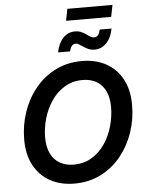

<svg xmlns="http://www.w3.org/2000/svg" viewBox="-67 -1118 903 1181"><g transform="rotate(-5 384.5 -527.5)"><path d="M345.2 9.8Q259.8 9.8 195.6 -25.4Q131.3 -60.5 95.5 -126.7Q59.6 -192.9 59.6 -286.1Q59.6 -374.5 87.2 -455.6Q114.7 -536.6 166.5 -600.1Q218.3 -663.6 291.3 -700.4Q364.3 -737.3 454.6 -737.3Q539.6 -737.3 603.5 -702.4Q667.5 -667.5 703.4 -601.3Q739.3 -535.2 739.3 -441.4Q739.3 -353 711.7 -272Q684.1 -190.9 632.3 -127.4Q580.6 -64 507.8 -27.1Q435.1 9.8 345.2 9.8ZM350.1 -106.9Q413.1 -106.9 461.4 -136Q509.8 -165 542.7 -213.6Q575.7 -262.2 592.5 -321.5Q609.4 -380.9 609.4 -440.4Q609.4 -499.5 589.6 -539.6Q569.8 -579.6 533.9 -600.1Q498 -620.6 449.2 -620.6Q386.2 -620.6 337.9 -591.3Q289.6 -562 256.3 -513.4Q223.1 -464.8 206.1 -406Q189 -347.2 189 -287.1Q189 -228.5 209 -188.2Q229 -147.9 265.1 -127.4Q301.3 -106.9 350.1 -106.9ZM541 -800.3Q519.5 -800.3 502.7 -807.4Q485.8 -814.5 472.4 -823.7Q459 -833 447.8 -840.1Q436.5 -847.2 425.8 -847.2Q410.6 -847.2 401.1 -834.2Q391.6 -821.3 387.7 -802.7H314Q324.7 -859.4 355 -890.9Q385.3 -922.4 428.2 -922.4Q450.2 -922.4 466.3 -915.3Q482.4 -908.2 495.4 -898.9Q508.3 -889.6 519.5 -882.6Q530.8 -875.5 543 -875.5Q558.6 -875.5 567.4 -886.7Q576.2 -897.9 581.5 -920.4H654.3Q643.6 -862.8 612.5 -831.5Q581.5 -800.3 541 -800.3ZM672.9 -1064.9 658.2 -992.2H379.9L394 -1064.9Z"/></g></svg>

Font: Inter SemiBold
Style: Italic
Weight: 600
Italic angle: -9.3988°
Designer: Rasmus Andersson
Foundry: rsms
Version: Version 4.001;git-66647c0bb